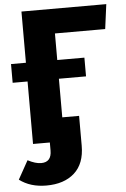

<svg xmlns="http://www.w3.org/2000/svg" viewBox="-77 -736 656 1001"><g transform="rotate(-5 251.5 -235.5)"><path d="M501 -564H238V-425H380V-327H238V-125H326V31Q326 125 272 173.5Q218 222 125 222Q41 222 -16 179L38 82Q78 103 108 103Q162 103 162 42V0H74V-327H-4V-425H74V-693H518Z"/></g></svg>

Font: FiraGO
Style: Bold
Weight: 700
Designer: bBox Type
Foundry: bBox Type GmbH
Version: Version 1.001;PS 001.001;hotconv 1.0.88;makeotf.lib2.5.64775